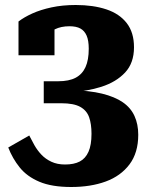

<svg xmlns="http://www.w3.org/2000/svg" viewBox="-20 -674 600 768"><path d="M266 -313 307 -289V-328L255 -305Q327 -308 386 -327Q445 -346 480.5 -384Q516 -422 516 -485Q516 -544 487 -581.5Q458 -619 405.5 -636.5Q353 -654 283 -654Q230 -654 186 -644.5Q142 -635 109 -620Q76 -605 54 -588V-453H198V-577Q187 -576 179.5 -570.5Q172 -565 168 -558Q164 -551 163.5 -544Q163 -537 165 -533Q176 -545 200 -557Q224 -569 258 -569Q285 -569 301.5 -560Q318 -551 326.5 -531.5Q335 -512 335 -479Q335 -434 322 -405.5Q309 -377 282.5 -363Q256 -349 213 -349H155V-261H225Q275 -261 301 -246.5Q327 -232 336.5 -205Q346 -178 346 -139Q346 -94 334 -67Q322 -40 299 -28Q276 -16 240 -16Q209 -16 185.5 -27Q162 -38 145.5 -55.5Q129 -73 117.5 -93.5Q106 -114 97 -132L13 -84Q30 -40 59 -4Q88 32 137.5 53Q187 74 265 74Q343 74 403 52Q463 30 498 -16.5Q533 -63 533 -135Q533 -177 518 -210Q503 -243 471 -265Q439 -287 388 -299.5Q337 -312 266 -313Z"/></svg>

Font: Roboto Serif ExtraBold
Style: Regular
Weight: 800
Designer: Greg Gazdowicz
Foundry: Commercial Type
Version: Version 1.008